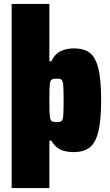

<svg xmlns="http://www.w3.org/2000/svg" viewBox="-20 -763 559 972"><path d="M39 -743H230V-453H240Q257 -489 286 -503.5Q315 -518 354 -518Q405 -518 434.5 -495.5Q464 -473 478 -416.5Q492 -360 492 -256Q492 -154 478 -97Q464 -40 434 -16.5Q404 7 352 7Q313 7 285.5 -6Q258 -19 240 -51H230V189H39ZM302 -255Q302 -314 300 -334Q298 -354 291.5 -359.5Q285 -365 266 -365Q248 -365 241 -359.5Q234 -354 232 -334Q230 -317 230 -255Q230 -188 232 -176Q235 -155 241.5 -150Q248 -145 266 -145Q285 -145 291.5 -150.5Q298 -156 300 -176Q302 -196 302 -255Z"/></svg>

Font: Saira Semi Condensed Black
Style: Regular
Weight: 900
Width: 4
Designer: Hector Gatti with collaboration of the Omnibus-Type team
Foundry: Omnibus-Type
Version: Version 1.001; ttfautohint (v1.8)